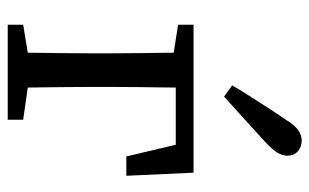

<svg xmlns="http://www.w3.org/2000/svg" viewBox="-172 -629 801 497"><g transform="rotate(90 228.5 -380.5)"><path d="M116 0Q116 -26 116.5 -63Q117 -100 117.5 -140Q118 -180 118 -213V-268Q118 -301 117.5 -341Q117 -381 116.5 -418.5Q116 -456 116 -481H207Q207 -456 206.5 -418.5Q206 -381 205.5 -341Q205 -301 205 -268V-213Q205 -180 205.5 -140Q206 -100 206.5 -63Q207 -26 207 0ZM166 -435V-481H427L435 -307H385L345 -476L398 -435ZM44 0V-40L147 -57H171L290 -40V0ZM44 -441V-481H161V-424H152ZM201 -581Q215 -605 229.5 -627.5Q244 -650 259 -673.5Q274 -697 290 -720Q304 -743 317 -752Q330 -761 344 -761Q359 -761 371 -751.5Q383 -742 383 -723Q383 -712 376 -699.5Q369 -687 349 -668Q329 -650 309.5 -632Q290 -614 270 -596Q250 -578 230 -560Z"/></g></svg>

Font: Source Serif 4 18pt
Style: Regular
Weight: 400
Designer: Frank Grießhammer
Foundry: Adobe Systems Incorporated
Version: Version 4.004;hotconv 1.0.116;makeotfexe 2.5.65601